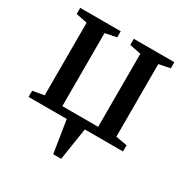

<svg xmlns="http://www.w3.org/2000/svg" viewBox="-167 -665 954 993"><g transform="rotate(30 309.5 -169.0)"><path d="M286 193 255.5 0H27.5V-37L95.5 -49V-482.5L28.5 -496V-532.5H270.5V-496L202.5 -482.5V-46H416.5V-482.5L348.5 -496V-532.5H590.5V-496L523.5 -482.5V-49L591.5 -37V0H363.5L333.5 193Z"/></g></svg>

Font: Merriweather 72pt Medium
Style: Regular
Weight: 500
Version: Version 2.100